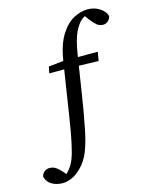

<svg xmlns="http://www.w3.org/2000/svg" viewBox="-272 -771 859 1083"><g transform="rotate(-15 157.0 -229.5)"><path d="M345 -685Q386 -685 416.5 -664.5Q447 -644 454 -617Q450 -599 437.5 -588.5Q425 -578 410 -578Q389 -578 373.5 -590.5Q358 -603 338 -629L311 -666L361 -668Q332 -661 306 -642Q280 -623 259.5 -579Q239 -535 226 -452Q209 -349 193 -242Q177 -135 157 -36Q143 36 122.5 88.5Q102 141 65 176Q37 203 10 214.5Q-17 226 -42 226Q-77 226 -104 210.5Q-131 195 -140 164Q-138 147 -125 135.5Q-112 124 -93 124Q-72 124 -55 136Q-38 148 -23 166L1 194L-27 197Q-14 187 -1.5 174Q11 161 25 139Q41 111 52 69.5Q63 28 75 -36Q92 -136 106.5 -233.5Q121 -331 138 -435Q153 -532 187.5 -586.5Q222 -641 264 -663Q306 -685 345 -685ZM44 -392 52 -430 168 -442V-439H340L331 -387L160 -392Z"/></g></svg>

Font: Lisu Bosa SemiBold
Style: Italic
Weight: 600
Italic angle: -19°
Designer: David Morse, Annie Olsen, Victor Gaultney, Frank Grießhammer (Latin)
Foundry: SIL International
Version: Version 2.000